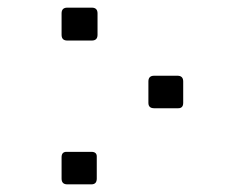

<svg xmlns="http://www.w3.org/2000/svg" viewBox="-20 -506 640 502"><path d="M156 -400Q141 -400 141 -415V-471Q141 -486 156 -486H220Q235 -486 235 -471V-415Q235 -400 220 -400ZM383 -223Q368 -223 368 -237V-293Q368 -308 383 -308H444Q459 -308 459 -293V-237Q459 -222 444 -223ZM156 -24Q141 -24 141 -39V-95Q141 -110 156 -109H219Q234 -109 233 -95V-39Q233 -24 219 -24Z"/></svg>

Font: PlemolJP35 Console
Style: Regular
Weight: 400
Version: v2.0.3; ttfautohint (v1.8.4.7-5d5b-dirty) -l 6 -r 45 -G 200 